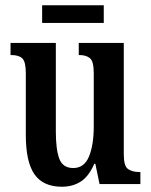

<svg xmlns="http://www.w3.org/2000/svg" viewBox="-20 -699 574 729"><path d="M215 10Q144 10 111 -37Q78 -84 78 -187V-421Q78 -464 65 -477Q52 -490 23 -490H20V-536H192V-200Q192 -130 205.5 -95.5Q219 -61 258 -61Q300 -61 318 -105Q336 -149 336 -220V-421Q336 -467 321 -478.5Q306 -490 282 -490H279V-536H450V-112Q450 -68 466.5 -57Q483 -46 507 -46H513V0H358L342 -77H338Q317 -29 286.5 -9.5Q256 10 215 10ZM140 -612V-679H374V-612Z"/></svg>

Font: Noto Serif Myanmar ExtraCondensed SemiBold
Style: Regular
Weight: 600
Width: 2
Designer: Ben Mitchell and the Monotype Design Team
Foundry: Monotype Imaging Inc.
Version: Version 2.106; ttfautohint (v1.8.4.7-5d5b)